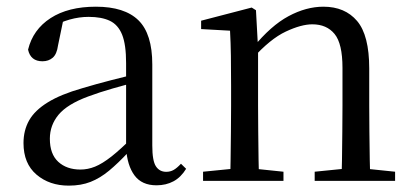

<svg xmlns="http://www.w3.org/2000/svg" viewBox="-20 -551 1258 585"><path d="M189.7 14.6Q130.5 14.6 91.1 -19.1Q51.6 -52.8 51.6 -115.1Q51.6 -153.9 68.8 -184.3Q85.9 -214.6 125.4 -239Q164.9 -263.5 230.9 -282.3Q272.8 -294.9 318.8 -306.7Q364.8 -318.5 404.8 -327.7V-303.3Q364.8 -293.3 323.7 -281.5Q282.6 -269.7 248.6 -257Q185.3 -233.6 158.6 -201.7Q131.9 -169.7 131.9 -128.2Q131.9 -81.6 157.5 -58Q183.2 -34.4 225.1 -34.4Q247.6 -34.4 269.6 -43.3Q291.6 -52.2 319.7 -74.2Q347.7 -96.3 385.8 -134.4L394.5 -87.1H370.9Q339.7 -53.7 312.5 -31.1Q285.2 -8.4 256.1 3.1Q227 14.6 189.7 14.6ZM456.8 13.6Q412.1 13.6 389.8 -16.6Q367.5 -46.7 364.2 -99.7V-103.3V-359Q364.2 -415 352.1 -445.3Q339.9 -475.6 314.7 -487.6Q289.6 -499.6 250 -499.6Q221.3 -499.6 192.1 -491.4Q162.9 -483.2 129.7 -464.7L173.2 -491.9L156.8 -412.7Q153.2 -386 140.7 -375.2Q128.1 -364.3 109.4 -364.3Q73.2 -364.3 65.5 -399.7Q80.4 -461 134.1 -495.8Q187.8 -530.6 272.2 -530.6Q359.5 -530.6 401.8 -489.2Q444 -447.8 444 -354.6V-107.7Q444 -60.8 455.1 -44.2Q466.1 -27.5 486.4 -27.5Q499 -27.5 509 -33.2Q519 -38.8 531.4 -52.1L547.1 -36.7Q531.2 -10.7 508.6 1.4Q486 13.6 456.8 13.6Z M598.7 0V-27.8L707.4 -38.6H739.8L843.7 -27.8V0ZM680.9 0Q682.1 -24.4 682.6 -65.3Q683.1 -106.3 683.6 -150.7Q684.1 -195.1 684.1 -228.5V-289.4Q684.1 -340.8 683.5 -380.8Q682.9 -420.7 680.9 -457.5L592.8 -462.4V-487.9L746.9 -528L759.9 -519.8L766.3 -403.1V-401.7V-228.5Q766.3 -195.1 766.8 -150.7Q767.3 -106.3 767.8 -65.3Q768.3 -24.4 769.3 0ZM938.8 0V-27.8L1046.3 -38.6H1079.3L1183.8 -27.8V0ZM1020.5 0Q1021.5 -24.4 1022 -64.8Q1022.5 -105.3 1023 -149.7Q1023.5 -194.1 1023.5 -228.5V-344.3Q1023.5 -418.1 999.4 -447.5Q975.3 -476.9 931.6 -476.9Q897.9 -476.9 850.8 -454.8Q803.6 -432.7 749.2 -372.4L740.7 -406H750.8Q805.4 -472.9 859.1 -501.7Q912.9 -530.6 965.5 -530.6Q1031 -530.6 1068 -487.1Q1105 -443.5 1105 -342.4V-228.5Q1105 -194.1 1105.5 -149.7Q1106 -105.3 1106.6 -64.8Q1107.2 -24.4 1108.2 0Z"/></svg>

Font: Early Summer Mincho VF
Style: Regular
Weight: 250
Designer: GuiWonder
Version: Version 1.002